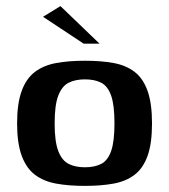

<svg xmlns="http://www.w3.org/2000/svg" viewBox="-20 -603 555 629"><path d="M258 6Q205 6 164 -1.5Q123 -9 94.5 -30.5Q66 -52 51 -93Q36 -134 36 -199Q36 -264 51 -305Q66 -346 94.5 -367.5Q123 -389 164 -396.5Q205 -404 258 -404Q312 -404 352.5 -396.5Q393 -389 421 -367.5Q449 -346 463.5 -305Q478 -264 478 -199Q478 -133 463.5 -92.5Q449 -52 421 -30.5Q393 -9 352 -1.5Q311 6 258 6ZM258 -55Q290 -55 311.5 -66Q333 -77 344 -108Q355 -139 355 -199Q355 -259 344 -290Q333 -321 311.5 -332Q290 -343 258 -343Q227 -343 205 -332Q183 -321 171 -290Q159 -259 159 -199Q159 -139 171 -108Q183 -77 205 -66Q227 -55 258 -55ZM254 -460 121 -548 178 -583 306 -460Z"/></svg>

Font: Genos SemiBold
Style: Regular
Weight: 600
Designer: Robert E. Leuschke
Foundry: Robert E. Leuschke
Version: Version 1.010